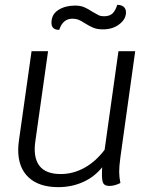

<svg xmlns="http://www.w3.org/2000/svg" viewBox="-20 -761 649 791"><path d="M476 -113Q471 -76 471 -54Q471 -32 476 -7Q452 5 431 5Q413 5 406.5 -4.5Q400 -14 400 -41Q400 -60 401 -72Q369 -32 322 -11Q275 10 220 10Q141 10 98 -30Q55 -70 55 -143Q55 -161 58 -182L110 -550H178L126 -182Q123 -163 123 -147Q123 -44 230 -44Q281 -44 327.5 -69.5Q374 -95 411 -144L468 -550H537ZM192 -667Q192 -702 220.5 -720Q249 -738 289 -738Q311 -738 326.5 -731.5Q342 -725 360 -713Q377 -703 386 -698.5Q395 -694 408 -694Q432 -694 444 -706Q456 -718 463 -741Q480 -741 489.5 -733Q499 -725 499 -710Q499 -682 471.5 -661Q444 -640 404 -640Q381 -640 365 -646.5Q349 -653 330 -665Q315 -675 303.5 -679.5Q292 -684 278 -684Q239 -684 224 -638Q192 -638 192 -667Z"/></svg>

Font: Krub
Style: Italic
Weight: 400
Italic angle: -8°
Designer: Ekaluck Peanpanawate
Foundry: Cadson Demak Co.,Ltd.
Version: Version 1.000; ttfautohint (v1.6)